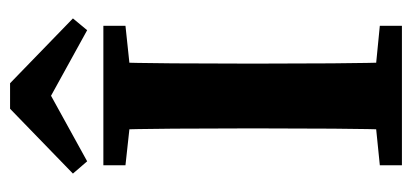

<svg xmlns="http://www.w3.org/2000/svg" viewBox="-244 -594 838 391"><g transform="rotate(-90 175.5 -399.0)"><path d="M34 0V-45L162 -58H186L318 -45V0ZM106 0Q108 -69 108.5 -140.5Q109 -212 109 -285V-322Q109 -393 108.5 -465Q108 -537 106 -608H244Q242 -538 241.5 -466.5Q241 -395 241 -322V-285Q241 -214 241.5 -142.5Q242 -71 244 0ZM34 -563V-608H318V-563L186 -549H162ZM201 -798 333 -670 309 -641 133 -738H218L42 -641L17 -670L149 -798Z"/></g></svg>

Font: Lisu Bosa Black
Style: Regular
Weight: 900
Designer: David Morse, Annie Olsen, Victor Gaultney, Frank Grießhammer (Latin)
Foundry: SIL International
Version: Version 2.000